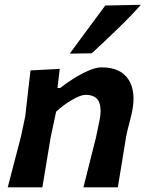

<svg xmlns="http://www.w3.org/2000/svg" viewBox="-20 -798 628 818"><path d="M13 0Q27 -54 40.2 -104.5Q53.5 -155 69.5 -217L87.5 -302Q93 -350 98.5 -399Q104 -448 110 -498L234.5 -504.5L225 -423H236Q262 -443.5 294.2 -463.8Q326.5 -484 357.8 -497.5Q389 -511 413 -511Q494 -511 527.5 -459Q561 -407 542 -318.5Q537.5 -297.5 530.5 -271.8Q523.5 -246 517.5 -217Q507.5 -155 499.2 -104.5Q491 -54 482 0H335.5Q349 -54 361.5 -103.8Q374 -153.5 388.5 -210.5L402 -275Q415 -332.5 402 -363.2Q389 -394 344 -394Q324.5 -394 287.5 -372.8Q250.5 -351.5 219 -322L195.5 -211Q186 -154 177.8 -104Q169.5 -54 160.5 0ZM277 -569.5Q315.5 -621.5 353.2 -672.8Q391 -724 428.5 -774.5L580 -777.5Q540 -732 482.8 -676.5Q425.5 -621 371 -571Z"/></svg>

Font: Commissioner Loud SemiBold
Style: Italic
Weight: 600
Italic angle: -12°
Designer: Kostas Bartsokas
Foundry: Kostas Bartsokas
Version: Version 1.000; ttfautohint (v1.8.3)